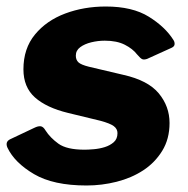

<svg xmlns="http://www.w3.org/2000/svg" viewBox="-22 -560 577 590"><path d="M244 10Q142 10 82.5 -25Q23 -60 1 -106Q-7 -124 9 -132L83 -167Q95 -173 103 -172Q111 -171 118 -159Q132 -137 157.5 -118.5Q183 -100 238 -100Q249 -100 266.5 -101.5Q284 -103 300 -108Q316 -113 327.5 -123Q339 -133 339 -151Q339 -164 327.5 -172.5Q316 -181 286 -189L187 -213Q121 -229 85.5 -260.5Q50 -292 50 -347Q50 -411 85.5 -454Q121 -497 178.5 -518.5Q236 -540 303 -540Q385 -540 435.5 -508.5Q486 -477 511 -437Q515 -431 514.5 -424Q514 -417 505 -413L430 -379Q421 -376 415.5 -378Q410 -380 399 -393Q386 -410 361.5 -422.5Q337 -435 300 -435Q279 -435 258.5 -430Q238 -425 224.5 -415Q211 -405 211 -389Q211 -376 219 -368.5Q227 -361 251 -355L357 -330Q433 -313 466 -273Q499 -233 499 -182Q499 -133 476.5 -96.5Q454 -60 418 -36.5Q382 -13 336.5 -1.5Q291 10 244 10Z"/></svg>

Font: Libre Franklin Thin ExtraBold
Style: Italic
Weight: 800
Italic angle: -8°
Version: Version 2.000